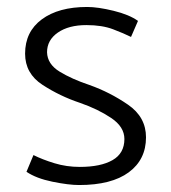

<svg xmlns="http://www.w3.org/2000/svg" viewBox="-20 -518 491 551"><path d="M76 -73Q102 -60 136.5 -49.5Q171 -39 209 -39Q269 -39 303 -58.5Q337 -78 337 -119Q337 -154 299 -179.5Q261 -205 209 -223Q152 -242 102 -274.5Q52 -307 52 -364Q52 -427 100 -462.5Q148 -498 230 -498Q261 -498 306 -487Q351 -476 376 -458L356 -412Q336 -422 304.5 -434Q273 -446 228 -446Q177 -446 146 -424.5Q115 -403 115 -368Q116 -334 151 -312.5Q186 -291 237 -274Q296 -253 347.5 -217.5Q399 -182 399 -124Q399 -60 349.5 -23.5Q300 13 207 13Q177 13 130.5 3.5Q84 -6 56 -25Z"/></svg>

Font: Palanquin Light
Style: Regular
Weight: 300
Designer: Pria Ravichandran
Version: Version 1.0.4